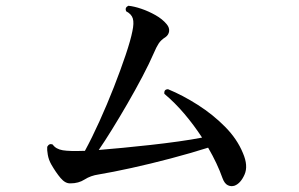

<svg xmlns="http://www.w3.org/2000/svg" viewBox="-20 -696 1040 667"><path d="M795 -51Q783 -47 771.5 -52.5Q760 -58 753 -77Q735 -128 703 -183Q643 -164 573 -145.5Q503 -127 437 -112.5Q371 -98 323 -90Q295 -86 274 -72.5Q253 -59 225 -59Q207 -58 190.5 -77.5Q174 -97 158 -125Q149 -141 146 -158.5Q143 -176 144 -186Q151 -199 163 -194Q174 -178 198 -174Q222 -170 273 -172H275Q299 -216 325.5 -274.5Q352 -333 375.5 -393Q399 -453 416.5 -505Q434 -557 440 -588Q446 -616 441.5 -631.5Q437 -647 418 -657Q413 -670 426 -676Q446 -674 471 -665.5Q496 -657 520 -643.5Q544 -630 559 -612Q569 -600 567.5 -587.5Q566 -575 555 -567Q539 -557 531 -544.5Q523 -532 515 -513Q499 -476 474.5 -429.5Q450 -383 422.5 -335.5Q395 -288 369 -246Q343 -204 323 -175Q360 -178 407 -182.5Q454 -187 503.5 -192.5Q553 -198 599.5 -204.5Q646 -211 682 -218Q654 -261 621 -300Q588 -339 551 -370Q549 -386 564 -386Q615 -365 667.5 -331.5Q720 -298 762 -255.5Q804 -213 824 -164Q843 -120 829.5 -89.5Q816 -59 795 -51Z"/></svg>

Font: Zen Old Mincho SemiBold
Style: Regular
Weight: 600
Version: Version 1.500